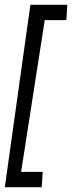

<svg xmlns="http://www.w3.org/2000/svg" viewBox="-38 -720 321 796"><path d="M139 -7.5 135 56H-18L88 -700H241L237 -636.5H147.5L49.5 -7.5Z"/></svg>

Font: Urbanist Light
Style: Italic
Weight: 300
Italic angle: -8°
Designer: Corey Hu
Foundry: Corey Hu
Version: Version 1.330; ttfautohint (v1.8.4.7-5d5b)